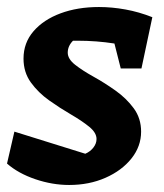

<svg xmlns="http://www.w3.org/2000/svg" viewBox="-21 -518 466 547"><path d="M-1 -52 20 -143 222 -80Q236 -86 245 -97.5Q254 -109 254 -122Q254 -140 233 -157Q212 -174 181 -192Q150 -210 119 -232Q88 -254 67 -283Q46 -312 46 -351Q46 -396 74.5 -429Q103 -462 151.5 -480Q200 -498 261 -498Q298 -498 336.5 -491Q375 -484 413 -469L382 -323H323L305 -394Q254 -402 200 -402Q194 -402 187 -402Q172 -387 172 -368Q172 -350 193 -333.5Q214 -317 245.5 -299.5Q277 -282 308 -260Q339 -238 360 -209.5Q381 -181 381 -143Q381 -101 353.5 -66.5Q326 -32 279.5 -11.5Q233 9 176 9Q128 9 79.5 -7.5Q31 -24 -1 -52Z"/></svg>

Font: Piazzolla
Style: Bold Italic
Weight: 700
Italic angle: -11.3°
Designer: Juan Pablo del Peral
Foundry: Huerta Tipografica
Version: Version 1.330